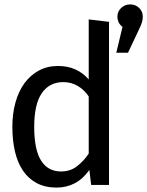

<svg xmlns="http://www.w3.org/2000/svg" viewBox="-20 -838 667 870"><path d="M267 -466Q204 -466 169.5 -416Q135 -366 135 -263Q135 -160 166 -110.5Q197 -61 257 -61Q299 -61 330 -85.5Q361 -110 382 -142V-401Q361 -432 331.5 -449Q302 -466 267 -466ZM243 -539Q329 -539 382 -478V-750L474 -739V0H393L385 -68Q356 -27 318.5 -7.5Q281 12 236 12Q185 12 147 -8Q109 -28 84.5 -64Q60 -100 48 -150.5Q36 -201 36 -263Q36 -323 50 -373.5Q64 -424 90.5 -460.5Q117 -497 155.5 -518Q194 -539 243 -539ZM512 -763Q512 -786 529 -802Q546 -818 570 -818Q594 -818 610.5 -802Q627 -786 627 -763Q627 -749 623 -736Q619 -723 610 -705L560 -599H507L535 -716Q512 -734 512 -763Z"/></svg>

Font: Wlorlttqgufhjawjgtejqphaquk
Style: Regular
Weight: 400
Monospace: yes
Designer: Carrois Corporate & Edenspiekermann
Foundry: Carrois Corporate GbR & Edenspiekermann AG
Version: Version 2.001